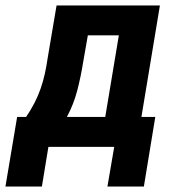

<svg xmlns="http://www.w3.org/2000/svg" viewBox="-55 -540 675 706"><path d="M-35 146 8 -110H41Q58 -135 71.5 -161Q85 -187 94.5 -214.5Q104 -242 110 -269.5Q116 -297 120 -325L153 -520H533L465 -110H516L474 146H340L365 0H123L99 146ZM332 -110 382 -410H268L250 -307Q242 -257 229 -207Q216 -157 191 -110Z"/></svg>

Font: Iosevka SS04 XBd Ex Obl
Style: Regular
Weight: 800
Width: 7
Italic angle: -9°
Monospace: yes
Designer: Belleve Invis
Foundry: Belleve Invis
Version: Version 19.0.0; ttfautohint (v1.8.4)